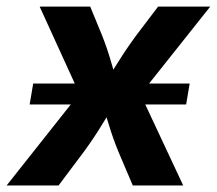

<svg xmlns="http://www.w3.org/2000/svg" viewBox="-45 -566 661 586"><path d="M45.5 -247.2 56.3 -311.1H533.9L523.1 -247.2ZM-24.7 0 242.3 -337.2 223.2 -223.4 76 -545.9H230.3L265.8 -459.7Q282.6 -417.6 294.3 -376.2Q305.9 -334.8 318.9 -296H263.3Q289.6 -334.5 315.3 -376.1Q341 -417.6 372.1 -459.7L437.6 -545.9H596.7L339.1 -221.8L357.6 -334.2L514.1 0H360.2L316.5 -102.8Q299.3 -144.7 287 -186.1Q274.7 -227.5 261.2 -265.6H317Q291.6 -227.5 266.7 -186.1Q241.7 -144.7 210.9 -102.8L133.8 0Z"/></svg>

Font: Inter
Style: Italic
Weight: 400
Italic angle: -9.3988°
Designer: Rasmus Andersson
Foundry: rsms
Version: Version 4.001;git-66647c0bb